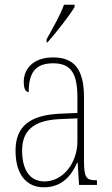

<svg xmlns="http://www.w3.org/2000/svg" viewBox="-20 -786 475 816"><path d="M178 -619V-606H182C221 -650 276 -721 297 -756V-766H252C236 -721 207 -672 178 -619ZM166 10C245 10 284 -41 308 -95H310L316 0H392V-20H388C346 -20 337 -31 337 -105V-372C337 -491 296 -542 206 -542C120 -542 81 -492 81 -439C81 -410 88 -395 102 -395C102 -479 132 -517 206 -517C284 -517 309 -471 309 -371V-306L240 -303C108 -298 46 -250 46 -146C46 -40 96 10 166 10ZM169 -15C102 -15 74 -71 74 -146C74 -227 118 -276 239 -280L309 -283V-185C309 -96 250 -15 169 -15Z"/></svg>

Font: Noto Serif Devanagari Condensed Thin
Style: Regular
Weight: 100
Width: 3
Designer: Universal Thirst, Indian Type Foundry and the Monotype Design Team
Foundry: Monotype Imaging Inc.
Version: Version 2.004